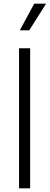

<svg xmlns="http://www.w3.org/2000/svg" viewBox="-20 -1018 269 1038"><path d="M83 -757H143V0H83ZM165 -998H229L138 -854H87Z"/></svg>

Font: Evergrow Sans
Style: Light
Weight: 300
Foundry: 10Web
Version: Version 1.000